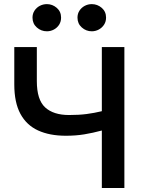

<svg xmlns="http://www.w3.org/2000/svg" viewBox="-20 -934 730 954"><path d="M486 0V-285.5Q441.5 -273.5 399 -266.5Q356.5 -259.5 307.5 -259.5Q226.5 -259.5 169.2 -285.8Q112 -312 81.5 -368.2Q51 -424.5 51 -514.5V-700H163V-531Q163 -438.5 204.2 -400.5Q245.5 -362.5 323 -362.5Q372.5 -362.5 410.8 -367.5Q449 -372.5 486 -381.5V-700H598V0ZM213 -778.5Q184.5 -778.5 163 -797.5Q141.5 -816.5 141.5 -846.5Q141.5 -866 151.5 -881.2Q161.5 -896.5 177.8 -905Q194 -913.5 213 -913.5Q240.5 -913.5 262 -895Q283.5 -876.5 283.5 -846.5Q283.5 -826.5 273.8 -811.2Q264 -796 247.8 -787.2Q231.5 -778.5 213 -778.5ZM436 -778.5Q408 -778.5 386.5 -797.5Q365 -816.5 365 -846.5Q365 -866 374.8 -881Q384.5 -896 400.8 -904.8Q417 -913.5 436 -913.5Q464 -913.5 485.5 -895Q507 -876.5 507 -846.5Q507 -826.5 497 -811.2Q487 -796 470.8 -787.2Q454.5 -778.5 436 -778.5Z"/></svg>

Font: Geologica Cursive
Style: Regular
Weight: 400
Designer: Sindre Bremnes, Frode Helland
Foundry: Monokrom Skriftforlag AS
Version: Version 1.010;gftools[0.9.28]